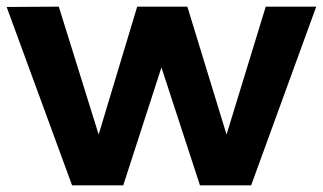

<svg xmlns="http://www.w3.org/2000/svg" viewBox="-23 -558 972 578"><path d="M579 0 463 -355 348 0H194L-3 -537L154 -538L274 -153L390 -538H541L659 -153L777 -538H929L733 0Z"/></svg>

Font: Montserrat Semi Bold
Style: Regular
Weight: 600
Designer: Julieta Ulanovsky
Foundry: Julieta Ulanovsky
Version: Version 3.001 September 28, 2015